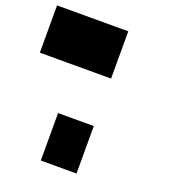

<svg xmlns="http://www.w3.org/2000/svg" viewBox="-132 -816 805 913"><g transform="rotate(20 270.0 -360.0)"><path d="M0 -719.7Q89.8 -719.7 360.4 -719.7Q360.4 -660.2 360.4 -480.5Q269.5 -480.5 0 -480.5Q0 -540 0 -719.7ZM360.4 -240.2Q360.4 -179.7 360.4 0Q315.4 0 179.7 0Q179.7 -59.6 179.7 -240.2Q224.6 -240.2 360.4 -240.2Z"/></g></svg>

Font: RevK
Style: Book
Weight: 400
Designer: RevK
Foundry: RevK
Version: Version 1.0